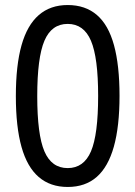

<svg xmlns="http://www.w3.org/2000/svg" viewBox="-20 -734 538 763"><path d="M249 9Q180 9 134 -30.5Q88 -70 65.5 -150Q43 -230 43 -352Q43 -474 65.5 -554Q88 -634 134 -674Q180 -714 249 -714Q319 -714 365 -674.5Q411 -635 433 -554.5Q455 -474 455 -353Q455 -232 432.5 -151.5Q410 -71 364.5 -31Q319 9 249 9ZM249 -66Q313 -66 341.5 -132.5Q370 -199 370 -353Q370 -505 341.5 -572Q313 -639 249 -639Q185 -639 156.5 -572Q128 -505 128 -352Q128 -199 156.5 -132.5Q185 -66 249 -66Z"/></svg>

Font: Nunito Sans 10pt Condensed Medium
Style: Regular
Weight: 500
Width: 3
Designer: Vernon Adams
Foundry: Vernon Adams
Version: Version 3.101;gftools[0.9.27]